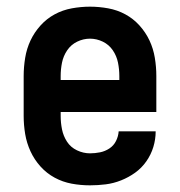

<svg xmlns="http://www.w3.org/2000/svg" viewBox="-20 -548 540 576"><path d="M250 8Q222 8 195 3Q168 -2 144 -15Q120 -28 101.5 -48.5Q83 -69 71.5 -94Q60 -119 55.5 -146Q51 -173 51 -200V-320Q51 -347 55.5 -374.5Q60 -402 71.5 -426.5Q83 -451 101.5 -471.5Q120 -492 144 -505Q168 -518 195.5 -523Q223 -528 250 -528Q277 -528 304.5 -523Q332 -518 356 -505Q380 -492 398.5 -471.5Q417 -451 428.5 -426.5Q440 -402 444.5 -374.5Q449 -347 449 -320V-212H162V-200Q162 -180 166 -160Q170 -140 181 -123Q192 -106 211 -97Q230 -88 250 -88Q265 -88 280 -91Q295 -94 308 -102.5Q321 -111 328 -125Q335 -139 336 -154H447Q447 -130 440 -107Q433 -84 419 -64Q405 -44 385.5 -30Q366 -16 343.5 -7Q321 2 297.5 5Q274 8 250 8ZM162 -308H338V-320Q338 -340 334 -360Q330 -380 318.5 -397Q307 -414 288.5 -423Q270 -432 250 -432Q230 -432 211.5 -423Q193 -414 181.5 -397Q170 -380 166 -360Q162 -340 162 -320Z"/></svg>

Font: Iosevka Custom
Style: Bold
Weight: 700
Monospace: yes
Designer: Belleve Invis
Foundry: Belleve Invis
Version: Version 30.3.3; ttfautohint (v1.8.3)